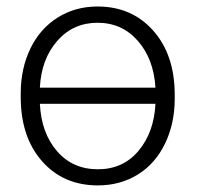

<svg xmlns="http://www.w3.org/2000/svg" viewBox="-20 -558 605 588"><path d="M43.5 -272Q43.5 -348.1 73 -409.2Q102.5 -470.2 156.5 -504.2Q210.4 -538.1 278.8 -538.1Q383.8 -538.1 449.5 -463.9Q515.1 -389.6 515.1 -267.6V-255.9Q515.1 -179.7 485.4 -118.2Q455.6 -56.6 401.9 -23.4Q348.1 9.8 279.8 9.8Q173.8 9.8 108.6 -64.5Q43.5 -138.7 43.5 -260.3ZM456.1 -240.2H102.1Q106.4 -150.9 154.5 -95.2Q202.6 -39.6 279.8 -39.6Q356.9 -39.6 404.3 -96.2Q451.7 -152.8 456.1 -240.2ZM278.8 -488.3Q203.6 -488.3 155 -432.4Q106.4 -376.5 102.1 -289.6H456.1Q450.7 -377.4 402.1 -432.9Q353.5 -488.3 278.8 -488.3Z"/></svg>

Font: RobotoInd Light
Style: Regular
Weight: 300
Designer: Google
Version: Version 2.001151; 2014